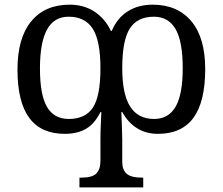

<svg xmlns="http://www.w3.org/2000/svg" viewBox="-20 -566 958 826"><path d="M457 -433.1H460.9Q483.9 -488.3 529.3 -517.1Q574.7 -545.9 637.2 -545.9Q743.2 -545.9 803 -474.9Q862.8 -403.8 862.8 -269Q862.8 -128.4 812.3 -59.3Q761.7 9.8 659.2 9.8Q608.4 9.8 569.6 -14.4Q530.8 -38.6 505.9 -84H502Q502.9 -60.5 504.4 -22.9Q505.9 14.6 505.9 35.2V130.9Q505.9 164.1 524.7 181.2Q543.5 198.2 591.8 198.2H596.2V240.2H321.8V198.2H330.1Q377.4 198.2 394.8 179.9Q412.1 161.6 412.1 126V36.1Q412.1 4.4 413.3 -21.2Q414.6 -46.9 416 -84H412.1Q387.7 -34.2 350.6 -12.2Q313.5 9.8 258.8 9.8Q156.7 9.8 106 -58.6Q55.2 -127 55.2 -267.1Q55.2 -401.9 114 -473.9Q172.9 -545.9 279.8 -545.9Q340.8 -545.9 386.5 -515.9Q432.1 -485.8 457 -433.1ZM412.1 -272Q412.1 -391.1 378.9 -442.6Q345.7 -494.1 274.9 -494.1Q212.9 -494.1 182.4 -439Q151.9 -383.8 151.9 -271Q151.9 -158.2 182.1 -106.2Q212.4 -54.2 275.9 -54.2Q347.7 -54.2 379.9 -103.5Q412.1 -152.8 412.1 -272ZM505.9 -272Q505.9 -161.6 539.8 -107.9Q573.7 -54.2 643.1 -54.2Q705.1 -54.2 735.6 -107.2Q766.1 -160.2 766.1 -272.9Q766.1 -387.2 735.4 -440.7Q704.6 -494.1 642.1 -494.1Q570.8 -494.1 538.3 -443.1Q505.9 -392.1 505.9 -272Z"/></svg>

Font: Noto Serif
Style: Regular
Weight: 400
Designer: Monotype Design team
Foundry: Monotype Imaging Inc.
Version: Version 1.02